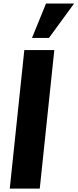

<svg xmlns="http://www.w3.org/2000/svg" viewBox="-20 -1102 453 1122"><path d="M167 -880.4 249 -1081.5H413.1L266.1 -880.4ZM37.1 0 122.1 -809.6H297.4L212.4 0Z"/></svg>

Font: Oswald
Style: Bold
Weight: 700
Designer: Vernon Adams
Foundry: Vernon Adams
Version: 3.0; ttfautohint (v0.94.23-7a4d-dirty) -l 8 -r 50 -G 200 -x 